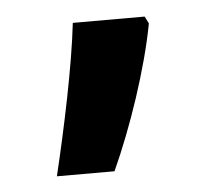

<svg xmlns="http://www.w3.org/2000/svg" viewBox="-32 -162 355 322"><g transform="rotate(-5 145.5 -1.0)"><path d="M222 -128H101C93 -57 71 47 52 126H149C181 56 214 -41 228 -116Z"/></g></svg>

Font: Noto Sans Kannada ExtraCondensed
Style: Bold
Weight: 700
Width: 2
Designer: Jelle Bosma - Monotype Design Team
Foundry: Monotype Imaging Inc.
Version: Version 2.005